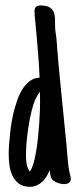

<svg xmlns="http://www.w3.org/2000/svg" viewBox="-20 -678 293 711"><path d="M242.2 -15.1Q242.2 -9.8 239.7 -6.1Q237.3 -2.4 233.6 -0.2Q230 2 225.8 2.9Q221.7 3.9 217.8 3.9Q211.9 3.9 205.1 2.4Q198.2 1 191.4 -1.7Q184.6 -4.4 179 -8.5Q173.3 -12.7 170.4 -18.1Q167.5 -23.4 166.3 -31.5Q165 -39.6 164.1 -47.9Q159.2 -36.1 152.6 -24.9Q146 -13.7 136.7 -5.1Q127.4 3.4 116 8.5Q104.5 13.7 90.3 13.7Q65.4 13.7 50 2Q34.7 -9.8 26.1 -27.6Q17.6 -45.4 14.9 -66.7Q12.2 -87.9 12.2 -107.4Q12.2 -123.5 13.7 -144Q15.1 -164.6 17.6 -186Q20 -207.5 23.4 -227.8Q26.9 -248 30.8 -263.7Q35.6 -281.7 42.7 -303.5Q49.8 -325.2 60.8 -344Q71.8 -362.8 87.9 -376Q104 -389.2 126.5 -390.6Q125 -430.2 122.3 -463.6Q119.6 -497.1 116.7 -532.2L111.8 -586.4L109.9 -606Q108.9 -613.8 108.4 -621.8Q107.9 -629.9 107.9 -637.7Q107.9 -648.9 114 -653.3Q120.1 -657.7 129.9 -657.7Q151.4 -657.7 162.6 -651.4Q173.8 -645 178.5 -634.3Q183.1 -623.5 183.6 -609.1Q184.1 -594.7 184.1 -578.1Q184.1 -567.4 186.5 -553.7L189 -535.6L192.9 -485.8Q193.8 -474.1 194.8 -462.4Q195.8 -450.7 196.8 -439L207 -334L226.6 -137.7L228 -119.6Q230 -99.6 231.7 -78.1Q233.4 -56.6 238.3 -35.6Q239.7 -30.3 241 -25.4Q242.2 -20.5 242.2 -15.1ZM128.4 -300.8Q128.4 -306.2 128.2 -312.7Q127.9 -319.3 127.9 -325.2V-338.4Q124.5 -333.5 119.1 -325Q113.8 -316.4 110.8 -309.6Q103 -292.5 96.7 -265.9Q90.3 -239.3 85.7 -210.2Q81.1 -181.2 78.6 -153.6Q76.2 -126 76.2 -107.4Q76.2 -100.6 76.4 -91.8Q76.7 -83 78.1 -74Q79.6 -64.9 82.5 -56.6Q85.4 -48.3 90.3 -43Q97.7 -52.2 103.5 -71.5Q109.4 -90.8 113.5 -115.5Q117.7 -140.1 120.6 -167.5Q123.5 -194.8 125.2 -220.5Q127 -246.1 127.7 -267.3Q128.4 -288.6 128.4 -300.8Z"/></svg>

Font: Just Another Hand
Style: Regular
Weight: 400
Designer: Astigmatic (AOETI)
Foundry: Astigmatic (AOETI)
Version: Version 1.001